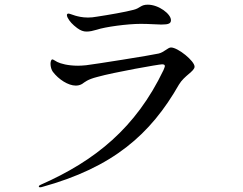

<svg xmlns="http://www.w3.org/2000/svg" viewBox="-20 -780 1040 821"><path d="M350 -645C364 -645 377 -648 394 -653C429 -665 525 -678 582 -678C618 -678 653 -675 670 -675C702 -675 711 -680 711 -694C711 -720 659 -760 612 -760C581 -760 580 -745 551 -738C518 -729 443 -716 396 -709C381 -706 367 -705 356 -705C331 -705 313 -710 302 -713C288 -717 278 -722 272 -722C269 -722 266 -719 266 -716C266 -713 267 -709 269 -705C277 -689 290 -675 310 -660C325 -649 337 -645 350 -645ZM151 21C153 21 154 21 158 20C464 -64 624 -206 745 -418C768 -457 812 -475 812 -495C812 -519 741 -577 711 -577C698 -577 681 -556 658 -551C629 -544 383 -505 348 -501C336 -500 325 -499 314 -499C270 -499 239 -508 225 -515C215 -520 208 -526 204 -526C199 -526 196 -517 196 -507C196 -495 200 -481 206 -473C231 -440 272 -414 304 -414C310 -414 321 -415 331 -421C343 -429 353 -440 396 -451C467 -471 660 -505 673 -505C681 -505 685 -503 685 -497C685 -494 682 -488 679 -480C561 -234 388 -93 154 10C150 12 146 14 146 17C146 20 149 21 151 21Z"/></svg>

Font: Shippori Mincho OTF Medium
Style: Regular
Weight: 500
Designer: FONTDASU
Foundry: FONTDASU / Google Inc. / but / Adobe
Version: Version 3.300;hotconv 1.0.109;makeotfexe 2.5.65596